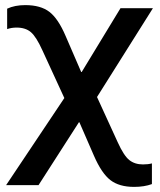

<svg xmlns="http://www.w3.org/2000/svg" viewBox="-20 -540 627 752"><path d="M237 -399 298 -258H300L452 -508H579L360 -160L441 17Q465 70 486.5 87Q508 104 540 104Q560 104 575 100V181Q545 192 505 192Q447 192 412.5 165.5Q378 139 348 70L291 -61H289L131 185H4L232 -156L146 -343Q122 -396 101 -414Q80 -432 45 -432Q25 -432 8 -426V-506Q38 -520 79 -520Q139 -520 173.5 -493.5Q208 -467 237 -399Z"/></svg>

Font: CST
Style: Medium
Weight: 500
Version: Version 1.00